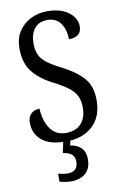

<svg xmlns="http://www.w3.org/2000/svg" viewBox="-103 -781 674 1071"><g transform="rotate(-10 234.0 -245.0)"><path d="M223 10Q130 10 85 -28Q40 -66 40 -128Q40 -159 58 -177.5Q76 -196 107 -196Q110 -127 141 -82Q172 -37 230 -37Q285 -37 315.5 -69.5Q346 -102 346 -162Q346 -202 331 -229.5Q316 -257 285.5 -279.5Q255 -302 207 -326Q131 -365 93 -415Q55 -465 55 -547Q55 -601 80 -640.5Q105 -680 147.5 -702Q190 -724 244 -724Q297 -724 333.5 -707.5Q370 -691 389 -665Q408 -639 408 -611Q408 -579 389.5 -564Q371 -549 336 -549Q336 -582 325.5 -611Q315 -640 293 -658Q271 -676 236 -676Q188 -676 162.5 -644.5Q137 -613 137 -559Q137 -522 149 -495.5Q161 -469 190 -447Q219 -425 269 -400Q346 -361 387.5 -314.5Q429 -268 429 -188Q429 -93 372 -41.5Q315 10 223 10ZM211 234Q198 234 179.5 231.5Q161 229 146 224V179Q178 187 202 187Q227 187 242.5 173.5Q258 160 258 130Q258 100 239.5 87Q221 74 192 70L209 -9H249L240 36Q279 41 301.5 64Q324 87 324 127Q324 180 293.5 207Q263 234 211 234Z"/></g></svg>

Font: Noto Serif Tamil Condensed
Style: Regular
Weight: 400
Width: 3
Designer: Indian Type Foundry, Tom Grace, and the Monotype Design Team
Foundry: Monotype Imaging Inc.
Version: Version 2.004; ttfautohint (v1.8.4.7-5d5b)